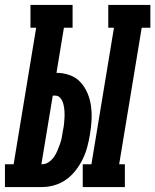

<svg xmlns="http://www.w3.org/2000/svg" viewBox="-59 -755 627 775"><path d="M275 0V-92H310L401 -643H378V-735H548V-643H513L422 -92H445V0ZM-39 0V-92H-4L87 -643H64V-735H234V-643H199L169 -461Q197 -461 223 -451.5Q249 -442 266.5 -422.5Q284 -403 294.5 -378Q305 -353 308.5 -325.5Q312 -298 310.5 -269.5Q309 -241 304 -212Q300 -188 293.5 -163Q287 -138 275.5 -114Q264 -90 247 -68Q230 -46 208.5 -30.5Q187 -15 161.5 -7.5Q136 0 111 0ZM108 -92H111Q125 -92 137.5 -100.5Q150 -109 158.5 -121Q167 -133 172.5 -146.5Q178 -160 183 -173.5Q188 -187 190.5 -200.5Q193 -214 195 -228Q198 -241 199.5 -255Q201 -269 201.5 -282.5Q202 -296 201 -309.5Q200 -323 196.5 -336Q193 -349 185 -359Q177 -369 164 -369H154Z"/></svg>

Font: Iosevka Curly Slab Heavy
Style: Italic
Weight: 900
Italic angle: -9°
Monospace: yes
Designer: Belleve Invis
Foundry: Belleve Invis
Version: Version 22.1.2; ttfautohint (v1.8.4)